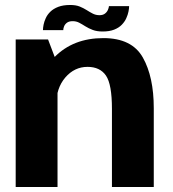

<svg xmlns="http://www.w3.org/2000/svg" viewBox="-20 -751 693 771"><path d="M43 0H211V-492.5L173 -592.5H43ZM429.5 0H597.5V-316.5Q597.5 -442.5 553.5 -520.2Q509.5 -598 395 -598Q274 -598 199 -521.8Q124 -445.5 124 -367L205.5 -329Q205.5 -397 242.2 -439.8Q279 -482.5 331.5 -482.5Q381.5 -482.5 405.5 -447.5Q429.5 -412.5 429.5 -314ZM392 -624.5Q419.5 -624.5 438.5 -632Q457.5 -639.5 469.2 -651.8Q481 -664 487.2 -678Q493.5 -692 496 -704.8Q498.5 -717.5 498.5 -726.5H417.5Q417 -719.5 413.2 -711Q409.5 -702.5 401.2 -696.2Q393 -690 379.5 -690Q365 -690 352.8 -696.2Q340.5 -702.5 328 -710.5Q315.5 -718.5 300 -724.8Q284.5 -731 262 -731Q233.5 -731 214 -723.5Q194.5 -716 182.2 -704Q170 -692 163.8 -678.2Q157.5 -664.5 155 -651.8Q152.5 -639 152.5 -630H234Q234 -637 237.5 -645.5Q241 -654 249.2 -660Q257.5 -666 272 -666Q286 -666 298 -659.8Q310 -653.5 323 -645.2Q336 -637 352.5 -630.8Q369 -624.5 392 -624.5Z"/></svg>

Font: Anybody UltraCondensed Thin
Style: Bold
Weight: 700
Version: Version 1.111